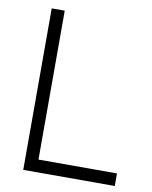

<svg xmlns="http://www.w3.org/2000/svg" viewBox="-82 -781 667 843"><g transform="rotate(10 251.5 -360.0)"><path d="M488 0V-56H138V-720H80V0Z"/></g></svg>

Font: Vela Sans Light
Style: Regular
Weight: 300
Designer: Principal design: Mikhail Sharanda - project Manrope.
Design modification: Ravid Balaliev
Foundry: Mikhail Sharanda
Version: Version 1.001